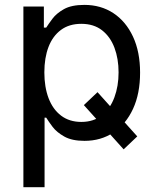

<svg xmlns="http://www.w3.org/2000/svg" viewBox="-20 -573 649 797"><path d="M384.8 -190.4 549.8 -6.8 493.2 46.9 328.1 -136.7ZM77.1 204.1V-545.9H162.1V-458.5H171.9Q181.2 -473.1 197.8 -495.4Q214.4 -517.6 245.6 -535.2Q276.9 -552.7 330.1 -552.7Q398.4 -552.7 450.4 -518.6Q502.4 -484.4 532 -421.1Q561.5 -357.9 561.5 -271.5Q561.5 -184.6 532.2 -121.1Q502.9 -57.6 450.9 -22.9Q398.9 11.7 330.6 11.7Q278.8 11.7 247.1 -6.1Q215.3 -23.9 198.2 -46.6Q181.2 -69.3 171.9 -84.5H165V204.1ZM317.4 -66.9Q368.7 -66.9 403.1 -94.5Q437.5 -122.1 454.8 -168.7Q472.2 -215.3 472.2 -272.5Q472.2 -329.1 455.1 -374.8Q438 -420.4 403.6 -447.3Q369.1 -474.1 317.4 -474.1Q267.1 -474.1 232.9 -448.7Q198.7 -423.3 181.4 -378.2Q164.1 -333 164.1 -272.5Q164.1 -211.9 181.6 -165.5Q199.2 -119.1 233.6 -93Q268.1 -66.9 317.4 -66.9Z"/></svg>

Font: Adwaita Sans
Style: Regular
Weight: 400
Designer: Rasmus Andersson
Foundry: rsms
Version: Version 4.001;git-9221beed3